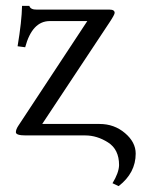

<svg xmlns="http://www.w3.org/2000/svg" viewBox="-20 -462 496 655"><path d="M149.9 -390.1Q89.8 -390.1 65.9 -300.8L40 -304.2Q54.2 -389.2 55.2 -441.9H80.1Q84 -428.7 106 -429.2H354Q371.1 -429.2 371.1 -418Q371.1 -412.1 354 -386.2L124 -39.1H319.8Q369.6 -39.1 406.2 -8.1Q442.9 22.9 442.9 62Q442.9 127.9 384.8 172.9L363.8 163.1Q385.7 127 386.2 101.1Q386.2 47.9 348.6 23.9Q311 0 271 0H67.9Q33.7 0 34.2 -11.2Q34.2 -20 42 -32.2L277.8 -390.1Z"/></svg>

Font: Linux Libertine O
Style: Regular
Weight: 400
Designer: Philipp H. Poll
Foundry: Philipp H. Poll
Version: Version 5.3.0